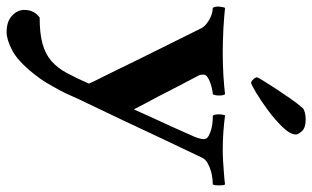

<svg xmlns="http://www.w3.org/2000/svg" viewBox="-206 -525 945 581"><g transform="rotate(90 266.5 -234.5)"><path d="M135 -436Q151 -436 169 -436.5Q187 -437 204.5 -438Q222 -439 237 -440.5Q252 -442 261 -443Q265 -439 265 -425Q265 -411 261 -406Q257 -406 247 -404Q237 -402 227 -398.5Q217 -395 209.5 -390Q202 -385 202 -379Q202 -377 202 -372.5Q202 -368 204 -364Q218 -338 235.5 -304Q253 -270 269 -239Q288 -204 307 -167Q320 -196 334 -227Q346 -253 360 -283.5Q374 -314 386 -342Q390 -350 393.5 -360.5Q397 -371 397 -379Q397 -388 387 -393.5Q377 -399 364.5 -402Q352 -405 340.5 -405.5Q329 -406 326 -406Q324 -408 323 -413Q322 -418 322 -424Q322 -430 323 -435Q324 -440 325 -443Q348 -440 374.5 -438Q401 -436 430 -436Q446 -436 462 -437Q478 -438 492 -439Q506 -440 517 -441Q528 -442 534 -443Q536 -441 536.5 -436Q537 -431 537 -425Q537 -419 536.5 -414Q536 -409 534 -406Q530 -406 518.5 -405Q507 -404 494.5 -400.5Q482 -397 470 -390.5Q458 -384 453 -373Q423 -311 394 -249Q369 -195 340.5 -135Q312 -75 288 -25Q276 -1 267 20Q258 41 248 59.5Q238 78 227 96.5Q216 115 200 135Q161 184 128.5 201Q96 218 73 218Q41 218 23.5 201.5Q6 185 6 165Q6 148 12.5 136.5Q19 125 29 118Q77 118 108 109.5Q139 101 160 83Q181 65 196.5 36.5Q212 8 229 -31Q222 -47 210.5 -69.5Q199 -92 186 -119Q173 -146 159 -174.5Q145 -203 131 -231Q99 -296 63 -368Q58 -379 48.5 -386.5Q39 -394 29.5 -398.5Q20 -403 11.5 -404.5Q3 -406 0 -406Q-5 -412 -4 -425Q-3 -438 0 -443Q10 -442 26.5 -440.5Q43 -439 62.5 -438Q82 -437 101 -436.5Q120 -436 135 -436ZM337 -687Q363 -687 373 -675.5Q383 -664 383 -658Q383 -640 360 -616.5Q337 -593 308.5 -572Q280 -551 255.5 -536.5Q231 -522 227 -522Q222 -522 216 -528.5Q210 -535 210 -540Q210 -542 219.5 -557.5Q229 -573 243 -594.5Q257 -616 273 -639Q289 -662 303 -678Q307 -682 316.5 -684.5Q326 -687 337 -687Z"/></g></svg>

Font: Vermiglione
Style: Bold
Weight: 700
Version: Version 1.000